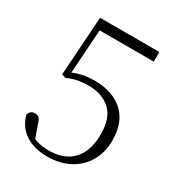

<svg xmlns="http://www.w3.org/2000/svg" viewBox="-175 -837 894 965"><g transform="rotate(30 272.0 -354.5)"><path d="M240 14Q165 14 113.5 -20Q62 -54 46 -119Q51 -131 60 -137.5Q69 -144 82 -144Q97 -144 106 -135Q115 -126 121 -103L152 -16L118 -46Q145 -31 171 -23.5Q197 -16 233 -16Q324 -16 372 -68.5Q420 -121 420 -217Q420 -312 372 -355.5Q324 -399 245 -399Q211 -399 181 -393Q151 -387 125 -374L101 -381L124 -723H468V-667H139L156 -701L135 -389L108 -398Q146 -419 182.5 -427.5Q219 -436 260 -436Q363 -436 424.5 -381Q486 -326 486 -220Q486 -151 456 -98.5Q426 -46 371 -16Q316 14 240 14Z"/></g></svg>

Font: Noto Serif JP ExtraLight
Style: Regular
Weight: 200
Designer: Ryoko NISHIZUKA  (kana & ideographs); Frank Grießhammer (Latin, Greek & Cyrillic); Wenlong ZHANG  (bopomofo); Sandoll Co
Foundry: Adobe
Version: Version 2.002-H1;hotconv 1.1.0;makeotfexe 2.6.0